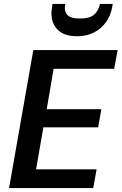

<svg xmlns="http://www.w3.org/2000/svg" viewBox="-20 -954 617 974"><path d="M26 0 149 -700H577L559 -605H252L217 -400H494L478 -308H200L163 -95H470L453 0ZM370 -770Q322 -770 291.5 -788.5Q261 -807 248.5 -840.5Q236 -874 244 -918L246 -934H311Q304 -899 320.5 -879.5Q337 -860 386 -860Q434 -860 457 -879.5Q480 -899 487 -934H552L549 -917Q541 -873 516.5 -840Q492 -807 455 -788.5Q418 -770 370 -770Z"/></svg>

Font: DM Sans 24pt SemiBold
Style: Italic
Weight: 600
Italic angle: -10°
Designer: Colophon Foundry, Jonny Pinhorn
Foundry: Colophon Foundry
Version: Version 4.004;gftools[0.9.30]